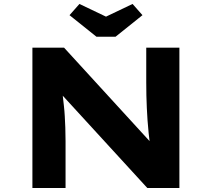

<svg xmlns="http://www.w3.org/2000/svg" viewBox="-20 -938 1057 958"><path d="M141.7 0V-700H299.8L756.9 -200.5L729.7 -204.7Q725.1 -241.3 721.6 -274.6Q718.1 -307.9 716.1 -338.3Q714.1 -368.7 712.6 -399Q711.1 -429.3 710.4 -461Q709.7 -492.7 709.7 -527.4V-700H875.1V0H715L241.9 -516.4L287.1 -508.6Q290.7 -482.5 293.4 -458.2Q296.2 -433.8 298.9 -409.4Q301.7 -385 303.2 -358.2Q304.7 -331.4 305.9 -301.1Q307.1 -270.7 307.1 -233.6V0ZM461.3 -754.7 326.9 -862.3 376.4 -918.3 523.9 -847.8H493.9L641.4 -918.3L690.8 -862.3L556.5 -754.7Z"/></svg>

Font: Lexend Mega
Style: Regular
Weight: 400
Designer: Bonnie Shaver-Troup, Thomas Jockin
Foundry: Lexend
Version: Version 1.007